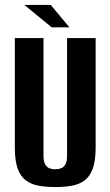

<svg xmlns="http://www.w3.org/2000/svg" viewBox="-20 -745 447 777"><path d="M203.5 12Q167.7 12 137.7 6.8Q107.8 1.6 85.9 -14.1Q64 -29.8 52 -61.5Q40 -93.1 40 -146.8V-591H156V-114.4Q156 -92.5 162.5 -80.5Q168.9 -68.4 179.8 -64.1Q190.6 -59.9 203.5 -59.9Q216.5 -59.9 227.5 -64.1Q238.5 -68.4 245 -80.5Q251.4 -92.5 251.4 -114.4V-591H367.1V-147.5Q367.1 -93.8 355.1 -61.8Q343.1 -29.8 321.4 -14.1Q299.6 1.6 269.5 6.8Q239.4 12 203.5 12ZM189.2 -634.4 78.5 -725H185.4L261 -634.4Z"/></svg>

Font: Alumni Sans Thin
Style: Regular
Weight: 100
Designer: Robert E. Leuschke
Foundry: Robert E. Leuschke
Version: Version 1.018